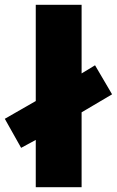

<svg xmlns="http://www.w3.org/2000/svg" viewBox="-35 -780 487 800"><path d="M114 0V-197L53 -164L-15 -285L114 -359V-760H305V-474L361 -508L432 -387L305 -312V0Z"/></svg>

Font: Noto Sans Cham Black
Style: Regular
Weight: 900
Version: Version 2.002